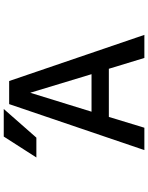

<svg xmlns="http://www.w3.org/2000/svg" viewBox="99 -900 802 1040"><g transform="rotate(-90 500.0 -380.0)"><path d="M415 -285.2H618.2L517.6 -617.2ZM280.3 -760.7H429.7L274.4 -584H167ZM207 1 456.1 -731.4H581.1L831.1 1H706.1L647.5 -191.4H386.7L328.1 1Z"/></g></svg>

Font: GenEi Gothic M SemiBold
Style: Regular
Weight: 500
Designer: o_tamon (Modified); [Source Han Sans]
Ryoko NISHIZUKA  (kana & ideographs); Paul D. Hunt (Latin, Greek & Cyrillic); Wenl
Version: Version 1.1a;Original Version 1.004